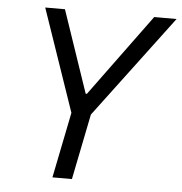

<svg xmlns="http://www.w3.org/2000/svg" viewBox="-51 -747 753 795"><g transform="rotate(5 325.5 -349.0)"><path d="M277 0H196L251 -273L105 -698H187L303 -357H308L558 -698H651L332 -273Z"/></g></svg>

Font: IBM Plex Sans
Style: Italic
Weight: 400
Italic angle: -11.31°
Designer: Mike Abbink, Paul van der Laan, Pieter van Rosmalen
Foundry: Bold Monday
Version: Version 3.201